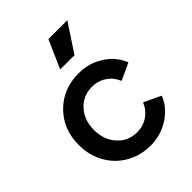

<svg xmlns="http://www.w3.org/2000/svg" viewBox="-228 -928 1063 1063"><g transform="rotate(-45 303.0 -396.5)"><path d="M267.1 -640.1 339.8 -805.2H487.8L378.9 -640.1ZM323.2 12.2Q243.7 12.2 179.7 -24.9Q115.7 -62 79.8 -127Q43.9 -191.9 43.9 -272Q43.9 -393.1 123 -473.1Q202.1 -553.2 323.2 -553.2Q405.3 -553.2 470.7 -511Q536.1 -468.8 562 -400.9L462.9 -355Q445.3 -397.9 408.2 -423.1Q371.1 -448.2 323.2 -448.2Q253.4 -448.2 207.8 -398.2Q162.1 -348.1 162.1 -271Q162.1 -193.8 207.8 -143.3Q253.4 -92.8 323.2 -92.8Q371.1 -92.8 408 -118.2Q444.8 -143.6 462.9 -187L562 -140.1Q536.6 -73.7 470.7 -30.8Q404.8 12.2 323.2 12.2Z"/></g></svg>

Font: Plus Jakarta Sans SemiBold
Style: Regular
Weight: 600
Designer: Gumpita Rahayu
Foundry: Tokotype
Version: Version 2.006